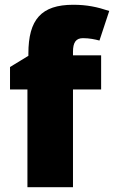

<svg xmlns="http://www.w3.org/2000/svg" viewBox="-20 -785 478 805"><path d="M404 -410V-553H286V-568C286 -608 299 -625 328 -625C355 -625 378 -620 397 -615L438 -739C387 -756 344 -765 287 -765C153 -765 99 -703 99 -560V-551L22 -504V-410H95V0H286V-410Z"/></svg>

Font: Noto Sans Kannada Black
Style: Regular
Weight: 900
Designer: Jelle Bosma - Monotype Design Team
Foundry: Monotype Imaging Inc.
Version: Version 2.005